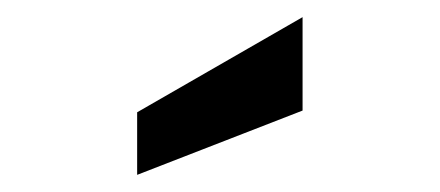

<svg xmlns="http://www.w3.org/2000/svg" viewBox="-20 -776 513 224"><path d="M140 -645 333 -756V-647L140 -572Z"/></svg>

Font: Cabin SemiBold
Style: Regular
Weight: 600
Designer: Pablo Impallari
Foundry: Pablo Impallari. http://www.impallari.com Igino Marini. http://www.ikern.com
Version: Version 2.200